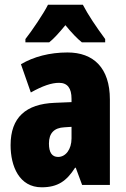

<svg xmlns="http://www.w3.org/2000/svg" viewBox="-20 -786 536 816"><path d="M332 -766H184C167 -731 115 -654 88 -620V-606H189C207 -620 230 -645 258 -679C285 -646 308 -622 328 -606H427V-620C388 -673 355 -722 332 -766ZM267 -563C191 -563 123 -545 69 -513L111 -393C161 -421 199 -434 231 -434C267 -434 284 -411 284 -366V-352L212 -349C90 -344 25 -287 25 -169C25 -79 62 10 157 10C226 10 263 -17 299 -73H302L329 0H447V-363C447 -498 377 -563 267 -563ZM254 -245 284 -247V-198C284 -151 259 -119 227 -119C201 -119 188 -138 188 -176C188 -220 210 -243 254 -245Z"/></svg>

Font: Noto Sans Bengali ExtraCondensed Black
Style: Regular
Weight: 900
Width: 2
Designer: Joana Ranito - Universal Thirst; Jelle Bosma - Monotype Design Team
Foundry: Universal Thirst ehf.
Version: Version 3.000